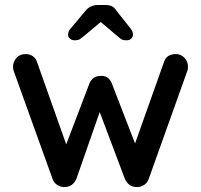

<svg xmlns="http://www.w3.org/2000/svg" viewBox="-20 -747 803 767"><path d="M683 -531Q702 -531 716.5 -516.5Q731 -502 731 -479Q731 -474 730 -469Q729 -464 727 -460L574 -32Q568 -15 553 -6.5Q538 2 522 0Q493 -2 479 -32L366 -332L389 -330L285 -32Q271 -2 242 0Q227 2 211.5 -6.5Q196 -15 190 -32L36 -460Q32 -469 32 -479Q32 -500 45.5 -515.5Q59 -531 82 -531Q98 -531 110.5 -523Q123 -515 128 -499L256 -138L233 -140L337 -413Q350 -444 383 -444Q401 -444 411 -436Q421 -428 427 -413L533 -139L506 -136L635 -499Q645 -531 683 -531ZM399 -673 319 -606Q308 -597 300.5 -591.5Q293 -586 278 -586Q267 -586 259.5 -592.5Q252 -599 252 -608Q252 -614 254 -620Q256 -626 263 -634L320 -702Q339 -727 371 -727H401Q418 -727 428 -721.5Q438 -716 447 -702L501 -634Q507 -626 509 -620.5Q511 -615 511 -608Q511 -599 504 -592.5Q497 -586 486 -586Q470 -586 463 -591.5Q456 -597 444 -607L358 -680Z"/></svg>

Font: Quicksand SemiBold
Style: Regular
Weight: 600
Designer: Andrew Paglinawan
Foundry: Andrew Paglinawan
Version: Version 3.006